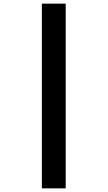

<svg xmlns="http://www.w3.org/2000/svg" viewBox="-20 -819 591 1055"><path d="M210 -799V216H341V-799Z"/></svg>

Font: Noto Sans Sinhala Condensed Black
Style: Regular
Weight: 900
Width: 3
Designer: Jelle Bosma - Monotype Design Team
Foundry: Monotype Imaging Inc.
Version: Version 2.006